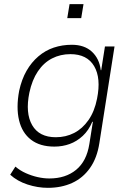

<svg xmlns="http://www.w3.org/2000/svg" viewBox="-20 -715 628 922"><path d="M210 187Q161 187 112 171Q63 155 29 124L54 85Q76 104 104 116.5Q132 129 161 135.5Q190 142 217 142Q295 142 345.5 100.5Q396 59 409 -23L426 -130H423Q406 -89 377.5 -62.5Q349 -36 314.5 -23.5Q280 -11 241 -11Q172 -11 129 -44Q86 -77 71.5 -137.5Q57 -198 72 -279Q84 -334 107.5 -375Q131 -416 164.5 -444.5Q198 -473 238.5 -486.5Q279 -500 325 -500Q385 -500 421 -467Q457 -434 464 -378H466L484 -492H530L457 -27Q446 44 412 92Q378 140 326.5 163.5Q275 187 210 187ZM248 -56Q296 -56 336 -76.5Q376 -97 405 -138.5Q434 -180 446 -241Q466 -340 432 -397.5Q398 -455 318 -455Q270 -455 230 -434.5Q190 -414 162 -372.5Q134 -331 121 -270Q101 -172 134.5 -114Q168 -56 248 -56ZM303 -628 314 -695H381L370 -628Z"/></svg>

Font: Nunito Sans 7pt SemiCondensed ExtraLight
Style: Italic
Weight: 250
Width: 4
Italic angle: -9°
Designer: Vernon Adams
Foundry: Vernon Adams
Version: Version 3.101;gftools[0.9.27]